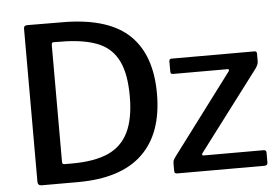

<svg xmlns="http://www.w3.org/2000/svg" viewBox="-52 -814 1288 886"><g transform="rotate(-5 592.5 -371.0)"><path d="M283 -741Q484 -737 578.5 -645Q673 -553 673 -375Q673 -191 573 -95.5Q473 0 274 0H106Q88 0 88 -18V-727Q88 -735 92 -738.5Q96 -742 105 -742Q225 -742 283 -741ZM209 -639V-100Q209 -93 211.5 -90.5Q214 -88 221 -88H254Q357 -88 421 -116Q485 -144 516 -207Q547 -270 547 -374Q547 -476 518.5 -535.5Q490 -595 432 -621.5Q374 -648 279 -652L217 -653Q209 -653 209 -639ZM721 -14V-47Q721 -56 723.5 -62Q726 -68 734 -79L1011 -448L1014 -454Q1014 -459 1005 -459H756Q748 -459 745.5 -462Q743 -465 743 -473V-518Q743 -530 754 -530H1138Q1149 -530 1149 -519V-483Q1149 -470 1138 -453L859 -84Q856 -80 856 -77Q856 -72 864 -72H1140Q1153 -72 1153 -60V-14Q1153 0 1138 0H735Q727 0 724 -3Q721 -6 721 -14Z"/></g></svg>

Font: Libre Franklin Medium
Style: Regular
Weight: 500
Designer: Pablo Impallari, Rodrigo Fuenzalida
Foundry: Impallari Type
Version: Version 1.002; ttfautohint (v1.5)